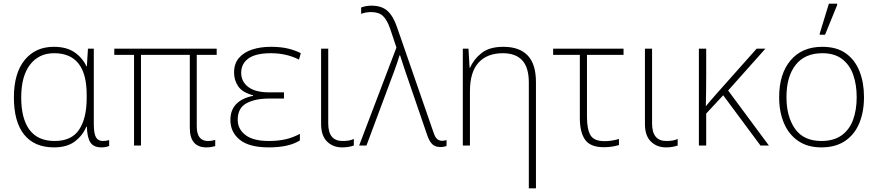

<svg xmlns="http://www.w3.org/2000/svg" viewBox="-20 -796 4804 1050"><path d="M275 10Q168 10 112 -60Q56 -130 56 -263Q56 -396 115 -468Q174 -540 274 -540Q344 -540 387.5 -510Q431 -480 453 -433H455L461 -530H493V-119Q493 -65 505 -45Q517 -25 542 -25Q561 -25 577 -30V2Q560 10 535 10Q493 10 475 -16Q457 -42 455 -103H452Q433 -56 390 -23Q347 10 275 10ZM279 -25Q372 -25 413 -87.5Q454 -150 454 -259V-278Q454 -505 276 -505Q192 -505 144 -442Q96 -379 96 -263Q96 -147 141.5 -86Q187 -25 279 -25Z M1109 10Q1018 10 1018 -97V-496H751V0H713V-496H605V-530H1165V-496H1056V-105Q1056 -25 1117 -25Q1131 -25 1141 -27Q1151 -29 1157 -31V3Q1150 5 1137.5 7.5Q1125 10 1109 10Z M1450 10Q1343 10 1291.5 -31.5Q1240 -73 1240 -140Q1240 -246 1364 -272V-275Q1306 -290 1283 -323.5Q1260 -357 1260 -399Q1260 -448 1286.5 -479Q1313 -510 1358.5 -525Q1404 -540 1461 -540Q1517 -540 1557 -530Q1597 -520 1625 -505L1615 -470Q1585 -486 1545.5 -495.5Q1506 -505 1462 -505Q1379 -505 1339 -476.5Q1299 -448 1299 -398Q1299 -350 1337.5 -320.5Q1376 -291 1451 -291H1533V-257H1451Q1375 -257 1327.5 -231Q1280 -205 1280 -141Q1280 -90 1322.5 -57.5Q1365 -25 1450 -25Q1500 -25 1540.5 -34Q1581 -43 1620 -64V-28Q1560 10 1450 10Z M1851 10Q1801 10 1768.5 -22Q1736 -54 1736 -118V-530H1775V-121Q1775 -25 1853 -25Q1869 -25 1884.5 -27Q1900 -29 1915 -36V0Q1903 4 1887 7Q1871 10 1851 10Z M2388 8Q2360 8 2344 -7.5Q2328 -23 2317 -55L2200 -396Q2191 -422 2183 -447Q2175 -472 2168 -493H2165Q2159 -472 2150.5 -448Q2142 -424 2134 -402L1984 0H1944L2148 -536L2114 -638Q2097 -687 2074.5 -708.5Q2052 -730 2009 -730Q1992 -730 1978 -727Q1964 -724 1955 -720V-755Q1965 -759 1979.5 -762Q1994 -765 2011 -765Q2068 -765 2099.5 -736Q2131 -707 2151 -648L2351 -71Q2360 -44 2371.5 -35Q2383 -26 2397 -26Q2405 -26 2411 -27.5Q2417 -29 2422 -30V2Q2415 5 2407 6.5Q2399 8 2388 8Z M2872 234V-345Q2872 -427 2836 -466Q2800 -505 2730 -505Q2644 -505 2597 -453.5Q2550 -402 2550 -297V0H2511V-530H2542L2548 -426H2551Q2570 -471 2613 -505.5Q2656 -540 2733 -540Q2820 -540 2865.5 -493Q2911 -446 2911 -347V234Z M3282 9Q3209 9 3180 -31.5Q3151 -72 3151 -150V-496H3005V-530H3390V-496H3190V-156Q3190 -90 3209 -57Q3228 -24 3287 -24Q3307 -24 3328 -27.5Q3349 -31 3365 -36V-3Q3351 2 3329 5.5Q3307 9 3282 9Z M3622 10Q3572 10 3539.5 -22Q3507 -54 3507 -118V-530H3546V-121Q3546 -25 3624 -25Q3640 -25 3655.5 -27Q3671 -29 3686 -36V0Q3674 4 3658 7Q3642 10 3622 10Z M4166 -530 3962 -301 4185 0H4139L3935 -275L3842 -175V0H3802V-530H3842V-387Q3842 -296 3840 -215Q3855 -233 3866.5 -246.5Q3878 -260 3893 -277L4118 -530Z M4705 -265Q4705 -185 4679.5 -123Q4654 -61 4602 -25.5Q4550 10 4472 10Q4397 10 4345.5 -25Q4294 -60 4267.5 -122Q4241 -184 4241 -265Q4241 -392 4303.5 -466Q4366 -540 4477 -540Q4556 -540 4606 -504Q4656 -468 4680.5 -406Q4705 -344 4705 -265ZM4281 -265Q4281 -158 4328 -91.5Q4375 -25 4472 -25Q4539 -25 4582 -55.5Q4625 -86 4645 -140Q4665 -194 4665 -265Q4665 -333 4646 -387Q4627 -441 4585.5 -473Q4544 -505 4477 -505Q4382 -505 4331.5 -441.5Q4281 -378 4281 -265ZM4463 -606V-613L4513 -776H4558V-768L4492 -606Z"/></svg>

Font: Noto Sans ExtraLight
Style: Regular
Weight: 200
Designer: Monotype Design Team
Foundry: Monotype Imaging Inc.
Version: Version 2.007